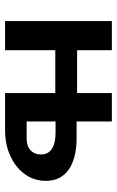

<svg xmlns="http://www.w3.org/2000/svg" viewBox="128 -589 461 757"><g transform="rotate(90 358.5 -210.5)"><path d="M347 0V-421H459V-85H526Q556 -85 572.5 -100.5Q589 -116 589 -141Q589 -170 567 -184.5Q545 -199 504 -199H429V-282H525Q565 -282 596 -274Q627 -266 648.5 -251Q670 -236 681.5 -213.5Q693 -191 693 -161Q693 -115 667.5 -79Q642 -43 596.5 -21.5Q551 0 492 0ZM63 0V-421H178V0ZM118 -198V-284H407V-198Z"/></g></svg>

Font: Ysabeau Office
Style: Bold
Weight: 700
Designer: Christian Thalmann (Catharsis Fonts)
Version: Version 2.001;gftools[0.9.30]; featfreeze: tnum,lnum,ss02